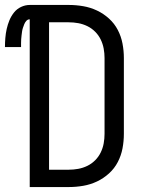

<svg xmlns="http://www.w3.org/2000/svg" viewBox="-56 -755 576 775"><path d="M64 0V-677Q56 -677 50.5 -671Q45 -665 42 -657.5Q39 -650 36.5 -642.5Q34 -635 33 -627.5Q32 -620 31 -612Q30 -604 29.5 -596.5Q29 -589 29 -581Q29 -573 29 -565H-36Q-36 -583 -34.5 -601.5Q-33 -620 -29 -638Q-25 -656 -18 -673Q-11 -690 0.5 -704.5Q12 -719 29 -727Q46 -735 64 -735H222Q251 -735 280 -730Q309 -725 335.5 -712.5Q362 -700 384 -680Q406 -660 419.5 -634Q433 -608 438.5 -579Q444 -550 444 -521V-215Q444 -185 438.5 -156Q433 -127 419.5 -101Q406 -75 384 -55Q362 -35 335.5 -22.5Q309 -10 280 -5Q251 0 222 0ZM142 -70H222Q241 -70 260 -73.5Q279 -77 296.5 -85.5Q314 -94 328 -108Q342 -122 350.5 -139.5Q359 -157 362.5 -176Q366 -195 366 -215V-521Q366 -540 362.5 -559Q359 -578 350.5 -595.5Q342 -613 328 -627Q314 -641 296.5 -649.5Q279 -658 260 -661.5Q241 -665 221 -665H142Z"/></svg>

Font: Huly
Style: Regular
Weight: 400
Designer: Belleve Invis
Foundry: Belleve Invis
Version: Version 33.2.5; ttfautohint (v1.8.4)